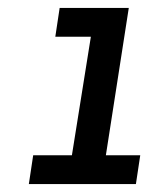

<svg xmlns="http://www.w3.org/2000/svg" viewBox="-20 -720 416 486"><path d="M53 -254 64 -327H162L210 -627H120L131 -700H306L248 -327H335L324 -254Z"/></svg>

Font: MuseoModerno Medium
Style: Italic
Weight: 500
Italic angle: -9°
Designer: Pablo Cosgaya, Héctor Gatti, Marcela Romero, and the Authors of The MuseoModerno Project.
Foundry: Omnibus-Type Team
Version: Version 1.003